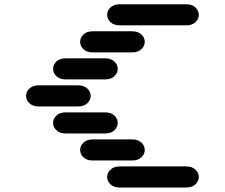

<svg xmlns="http://www.w3.org/2000/svg" viewBox="-20 -881 1040 888"><path d="M534.2 -13.7H840.8Q868.2 -13.7 883.8 -28.3Q899.4 -43 899.4 -62.5Q899.4 -82 883.8 -96.7Q868.2 -111.3 840.8 -111.3H534.2Q506.8 -111.3 491.2 -96.7Q475.6 -82 475.6 -62.5Q475.6 -43 491.2 -28.3Q506.8 -13.7 534.2 -13.7ZM409.2 -138.7H590.8Q618.2 -138.7 633.8 -153.3Q649.4 -168 649.4 -187.5Q649.4 -207 633.8 -221.7Q618.2 -236.3 590.8 -236.3H409.2Q381.8 -236.3 366.2 -221.7Q350.6 -207 350.6 -187.5Q350.6 -168 366.2 -153.3Q381.8 -138.7 409.2 -138.7ZM284.2 -263.7H465.8Q493.2 -263.7 508.8 -278.3Q524.4 -293 524.4 -312.5Q524.4 -332 508.8 -346.7Q493.2 -361.3 465.8 -361.3H284.2Q256.8 -361.3 241.2 -346.7Q225.6 -332 225.6 -312.5Q225.6 -293 241.2 -278.3Q256.8 -263.7 284.2 -263.7ZM159.2 -388.7H340.8Q368.2 -388.7 383.8 -403.3Q399.4 -418 399.4 -437.5Q399.4 -457 383.8 -471.7Q368.2 -486.3 340.8 -486.3H159.2Q131.8 -486.3 116.2 -471.7Q100.6 -457 100.6 -437.5Q100.6 -418 116.2 -403.3Q131.8 -388.7 159.2 -388.7ZM284.2 -513.7H465.8Q493.2 -513.7 508.8 -528.3Q524.4 -543 524.4 -562.5Q524.4 -582 508.8 -596.7Q493.2 -611.3 465.8 -611.3H284.2Q256.8 -611.3 241.2 -596.7Q225.6 -582 225.6 -562.5Q225.6 -543 241.2 -528.3Q256.8 -513.7 284.2 -513.7ZM409.2 -638.7H590.8Q618.2 -638.7 633.8 -653.3Q649.4 -668 649.4 -687.5Q649.4 -707 633.8 -721.7Q618.2 -736.3 590.8 -736.3H409.2Q381.8 -736.3 366.2 -721.7Q350.6 -707 350.6 -687.5Q350.6 -668 366.2 -653.3Q381.8 -638.7 409.2 -638.7ZM534.2 -763.7H840.8Q868.2 -763.7 883.8 -778.3Q899.4 -793 899.4 -812.5Q899.4 -832 883.8 -846.7Q868.2 -861.3 840.8 -861.3H534.2Q506.8 -861.3 491.2 -846.7Q475.6 -832 475.6 -812.5Q475.6 -793 491.2 -778.3Q506.8 -763.7 534.2 -763.7Z"/></svg>

Font: Sixtyfour
Style: Regular
Weight: 400
Designer: Jens Kutilek
Foundry: Jens Kutilek
Version: Version 2.001